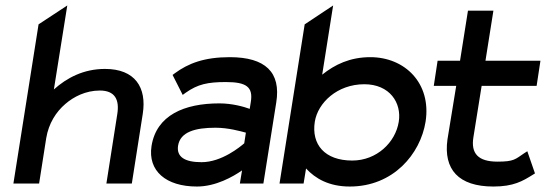

<svg xmlns="http://www.w3.org/2000/svg" viewBox="-20 -671 1996 702"><path d="M29 0H123L149 -166C158 -220 185 -262 219 -291C249 -317 293 -340 345 -340C400 -340 417 -307 409 -255L369 0H462L502 -255C517 -351 474 -419 364 -419C285 -419 224 -386 177 -344L226 -651L121 -582Z M534 -137C520 -46 587 11 700 11C769 11 832 -25 865 -48L857 0H943L990 -296C1008 -407 950 -462 820 -462C726 -462 668 -439 619 -403L611 -397L648 -324L659 -332C703 -363 739 -371 806 -371C881 -371 906 -353 897 -298L893 -273C871 -281 829 -293 782 -293C654 -293 552 -250 534 -137ZM631 -138C639 -189 694 -204 768 -204C815 -204 860 -191 879 -186L873 -147C859 -135 791 -78 717 -78C656 -78 625 -97 631 -138Z M1002 0H1090L1099 -55C1133 -18 1183 11 1259 11C1418 11 1517 -108 1536 -226C1558 -367 1460 -462 1334 -462C1260 -462 1204 -435 1158 -398L1198 -651L1094 -582ZM1131 -226C1142 -295 1213 -363 1312 -363C1405 -363 1449 -295 1438 -226C1426 -150 1357 -84 1268 -84C1167 -84 1118 -143 1131 -226Z M1566 -357H1648L1616 -161C1601 -52 1656 11 1784 11C1858 11 1891 -9 1928 -32L1936 -37L1908 -118L1897 -111C1864 -89 1860 -80 1799 -80C1728 -80 1701 -110 1711 -170L1741 -357H1942L1956 -449H1755L1784 -632H1691L1662 -449H1580Z"/></svg>

Font: Charger Pro
Style: ExBdExtObl
Weight: 400
Designer: Jasper
Foundry: Cannot Into Space Fonts
Version: Version 1.09